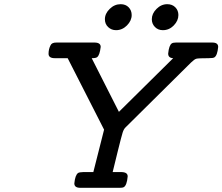

<svg xmlns="http://www.w3.org/2000/svg" viewBox="-20 -897 1062 917"><path d="M211.9 -640.1Q211.9 -662.1 221.2 -680.2Q227.1 -694.3 250 -693.8H431.2Q460.9 -693.8 460.9 -672.9Q456.1 -632.8 443.8 -624Q438 -619.1 418 -619.1L547.9 -362.8L807.1 -619.1Q783.2 -620.1 783.2 -641.1Q787.1 -681.2 800.8 -689.9Q806.6 -693.8 820.8 -693.8H994.1Q1022 -693.8 1022 -672.9Q1018.1 -631.8 1003.9 -623Q998 -619.1 976.1 -619.1Q927.2 -619.1 917.7 -616.5Q908.2 -613.8 892.1 -598.1L583 -292Q582 -291 580.1 -289.1Q571.3 -281.2 565.7 -263.7Q560.1 -246.1 542 -172.9Q527.8 -114.7 518.1 -75.2H558.1Q590.3 -75.2 589.8 -54.2Q585.9 -11.2 570.8 -2.9Q565.9 0 551.8 0H363.8Q335 0 335 -21Q338.9 -61 353 -70.8Q358.9 -74.7 377.9 -75.2H425.8L477.1 -277.8L303.2 -619.1H242.2Q211.9 -619.1 211.9 -640.1ZM481 -805.2Q481 -832 503.9 -854.5Q526.9 -877 556.2 -877Q580.1 -877 594.5 -862.1Q608.9 -847.2 608.9 -825.2Q608.9 -798.3 586.4 -775.6Q564 -752.9 534.2 -752.9Q512.2 -752.9 496.6 -767.6Q481 -782.2 481 -805.2ZM705.1 -805.2Q705.1 -832 727.5 -854.5Q750 -877 778.8 -877Q802.7 -877 817.4 -862.1Q832 -847.2 832 -825.2Q832 -798.3 810.1 -775.6Q788.1 -752.9 757.8 -752.9Q734.9 -752.9 720 -768.1Q705.1 -783.2 705.1 -805.2Z"/></svg>

Font: CMU Concrete
Style: BoldItalic
Weight: 700
Italic angle: -14.04°
Version: Version 0.7.0